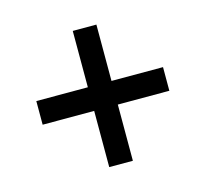

<svg xmlns="http://www.w3.org/2000/svg" viewBox="-78 -629 706 659"><g transform="rotate(-15 275.0 -300.0)"><path d="M232.9 -542H316.9V-341.8H500V-257.8H316.9V-58.1H232.9V-257.8H49.8V-341.8H232.9Z"/></g></svg>

Font: Resagokr
Style: Bold
Weight: 600
Designer: gluk
Foundry: gluk
Version: Version 0.95